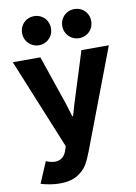

<svg xmlns="http://www.w3.org/2000/svg" viewBox="-104 -833 786 1111"><g transform="rotate(-10 289.0 -277.5)"><path d="M44.9 195.3 97.7 71.3Q108.9 77.1 122.8 80.3Q136.7 83.5 149.4 84Q203.6 84 220.7 23.4L226.1 5.9L8.8 -525.4H170.9L270.5 -233.4L293.9 -157.2H297.9L320.3 -233.4L412.1 -525.4H573.2L351.6 58.6Q334.5 104 316.4 134.5Q298.3 165 259.3 189Q220.2 212.9 156.2 212.9Q127.9 212.9 97.7 207.8Q67.4 202.6 44.9 195.3ZM327.1 -681.6Q327.1 -705.1 338.4 -724.6Q349.6 -744.1 369.1 -755.4Q388.7 -766.6 412.1 -766.6Q436 -766.6 455.6 -755.4Q475.1 -744.1 486.1 -724.6Q497.1 -705.1 497.1 -681.6Q497.1 -657.7 486.1 -638.2Q475.1 -618.7 455.6 -607.2Q436 -595.7 412.1 -595.7Q388.7 -595.7 369.1 -607.2Q349.6 -618.7 338.4 -638.2Q327.1 -657.7 327.1 -681.6ZM90.8 -681.6Q90.8 -705.1 102.1 -724.6Q113.3 -744.1 132.8 -755.4Q152.3 -766.6 175.8 -766.6Q199.2 -766.6 218.8 -755.4Q238.3 -744.1 249.5 -724.6Q260.7 -705.1 260.7 -681.6Q260.7 -657.7 249.5 -638.2Q238.3 -618.7 218.8 -607.2Q199.2 -595.7 175.8 -595.7Q152.3 -595.7 132.8 -607.2Q113.3 -618.7 102.1 -638.2Q90.8 -657.7 90.8 -681.6Z"/></g></svg>

Font: Reddit Sans Fudge ExtraBold
Style: Regular
Weight: 800
Designer: Stephen Hutchings
Foundry: Reddit
Version: Version 1.011